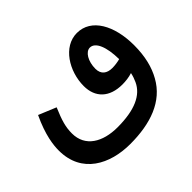

<svg xmlns="http://www.w3.org/2000/svg" viewBox="-138 -634 1023 1023"><g transform="rotate(-45 373.5 -122.0)"><path d="M322 188C476 188 600 145 662 33C692 -20 709 -86 709 -170C709 -319 647 -432 539 -432C436 -432 365 -317 365 -206C365 -120 419 -66 517 -66C541 -66 568 -69 592 -77C588 -58 582 -41 575 -26C544 42 466 77 337 77C226 77 142 28 142 -72C142 -120 153 -158 183 -228L84 -269C35 -166 28 -96 28 -57C28 117 171 188 322 188ZM474 -227C474 -283 501 -328 533 -328C574 -328 599 -267 600 -174C581 -169 560 -166 541 -166C501 -166 474 -185 474 -227Z"/></g></svg>

Font: Noto Sans Arabic UI Cn SmBd
Style: Regular
Weight: 600
Width: 3
Designer: Monotype Design Team, Nadine Chahine and Nizar Qandah
Foundry: Monotype Imaging Inc.
Version: Version 2.010